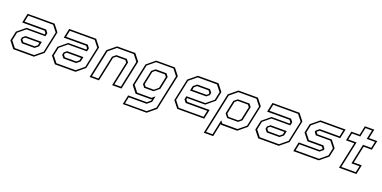

<svg xmlns="http://www.w3.org/2000/svg" viewBox="-13 -1598 5415 2719"><g transform="rotate(20 2694.5 -238.5)"><path d="M100.5 0 19.5 -103 50 -245.5 174.5 -348.5H446.5L451 -368L427 -398.5H89.5L119.5 -540H526L607 -437L536 -103L411 0ZM185.5 -119.5 151.5 -162 159.5 -200 200.5 -234H445L430 -163L377.5 -119.5ZM115.5 -22H405.5L517.5 -114L584 -427L512 -518.5H137.5L117 -421H442L476 -378L465 -327.5H180L70 -237L43.5 -113ZM199.5 -141.5H372L409 -172L417.5 -212H204.5L179 -191L175 -172Z M727 0 646 -103 676.5 -245.5 801 -348.5H1073L1077.5 -368L1053.5 -398.5H716L746 -540H1152.5L1233.5 -437L1162.5 -103L1037.5 0ZM812 -119.5 778 -162 786 -200 827 -234H1071.5L1056.5 -163L1004 -119.5ZM742 -22H1032L1144 -114L1210.5 -427L1138.5 -518.5H764L743.5 -421H1068.5L1102.5 -378L1091.5 -327.5H806.5L696.5 -237L670 -113ZM826 -141.5H998.5L1035.5 -172L1044 -212H831L805.5 -191L801.5 -172Z M1250.5 0 1343.5 -437 1468.5 -540H1742.5L1823.5 -437L1730.5 0H1589.5L1668 -368L1644 -398.5H1507L1470 -368L1391.5 0ZM1277.5 -22H1374.5L1450.5 -378L1502 -420.5H1658L1692 -378L1616 -22H1713.5L1799.5 -427L1727.5 -518.5H1474.5L1363.5 -427Z M1823 200 1853 59H2134L2183 18.5L2189 -10L2177 0H1943.5L1862.5 -103L1933.5 -437L2058 -540H2339.5L2421 -437L2307 97L2182.5 200ZM1849 179H2175L2288.5 84.5L2397 -426.5L2325 -519H2064L1953 -427.5L1886.5 -114.5L1959 -22H2174.5L2222.5 -61.5L2203 28L2139 81H1870ZM2029 -120 1995 -163.5 2040.5 -378.5 2092 -421.5H2255L2289.5 -378L2248.5 -183.5L2170.5 -120ZM2042.5 -141.5H2167L2227.5 -191.5L2265 -368.5L2240.5 -399H2097L2060 -368.5L2018.5 -172Z M2996.5 -540 3077.5 -437 3047 -294.5 2922.5 -191.5H2650.5L2646 -172L2670 -141.5H3007.5L2977.5 0H2571L2490 -103L2561 -437L2686 -540ZM2911.5 -420.5 2945.5 -378 2937.5 -340 2896.5 -306H2652L2667 -377L2719.5 -420.5ZM2981.5 -518H2691.5L2579.5 -426L2513 -113L2585 -21.5H2959.5L2980 -119H2655L2621 -162L2632 -212.5H2917L3027 -303L3053.5 -427ZM2897.5 -398.5H2725L2688 -368L2679.5 -328H2892.5L2918 -349L2922 -368Z M3039.5 189 3172.5 -437 3297.5 -540H3590.5L3671.5 -437L3600.5 -103L3475.5 0H3230.5L3223.5 -10L3181 189ZM3066 167H3164L3212 -60.5L3241.5 -23H3471L3582 -114L3648.5 -427L3576.5 -518.5H3303.5L3192 -426ZM3291.5 -141.5H3437L3474 -172L3515.5 -368L3491.5 -399H3336.5L3299.5 -368L3260 -181.5ZM3279.5 -120.5 3236.5 -175 3279.5 -377.5 3332.5 -420.5H3506.5L3540 -378.5L3494.5 -163L3443 -120.5Z M3791.5 0 3710.5 -103 3741 -245.5 3865.5 -348.5H4137.5L4142 -368L4118 -398.5H3780.5L3810.5 -540H4217L4298 -437L4227 -103L4102 0ZM3876.5 -119.5 3842.5 -162 3850.5 -200 3891.5 -234H4136L4121 -163L4068.5 -119.5ZM3806.5 -22H4096.5L4208.5 -114L4275 -427L4203 -518.5H3828.5L3808 -421H4133L4167 -378L4156 -327.5H3871L3761 -237L3734.5 -113ZM3890.5 -141.5H4063L4100 -172L4108.5 -212H3895.5L3870 -191L3866 -172Z M4320 0 4350 -141.5H4665L4702 -172L4701.5 -169.5L4678.5 -199.5H4460.5L4379.5 -302.5L4408 -437L4533 -540H4911.5L4881.5 -398.5H4571.5L4534.5 -368L4535 -371L4559 -340.5H4776L4857 -237.5L4828.5 -103L4703.5 0ZM4346.5 -22H4699.5L4808.5 -113L4833.5 -229L4762 -319H4543.5L4513 -359L4517 -379.5L4565.5 -420.5H4864.5L4885 -518.5H4538.5L4428 -427.5L4403 -311.5L4474 -222H4692.5L4724 -181L4720 -161L4671 -120H4367.5Z M5008.5 0 5093.5 -399H4969L4999 -540H5123.5L5152.5 -677H5294L5265 -540H5389L5359 -399H5235L5180 -141.5H5300.5L5270.5 0ZM5035 -22H5253.5L5274 -119H5153.5L5217.5 -421H5342L5362.5 -518.5H5238.5L5267.5 -655.5H5169.5L5140.5 -518.5H5016L4995 -421H5120Z"/></g></svg>

Font: Tourney ExtraLight
Style: Italic
Weight: 250
Italic angle: -12°
Version: Version 1.015